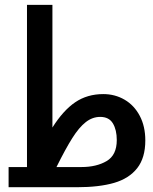

<svg xmlns="http://www.w3.org/2000/svg" viewBox="-20 -784 640 804"><path d="M16 -84.5H93V-763.5H199.5V-250Q244.5 -321.5 295 -355.8Q345.5 -390 412.5 -390Q461.5 -390 501.8 -366.5Q542 -343 565.2 -299Q588.5 -255 588.5 -196Q588.5 -123 554.5 -79.8Q520.5 -36.5 457.8 -18.2Q395 0 302 0H16ZM469 -197.5Q469 -240 452.8 -267.2Q436.5 -294.5 399.5 -294.5Q367 -294.5 339 -272.5Q311 -250.5 283 -206.2Q255 -162 216.5 -84.5H321Q384 -84.5 426.5 -109.5Q469 -134.5 469 -197.5Z"/></svg>

Font: JuliaMono SemiBold
Style: Italic
Weight: 600
Italic angle: -9°
Monospace: yes
Designer: cormullion
Foundry: corm
Version: Version 0.056; ttfautohint (v1.8.4)